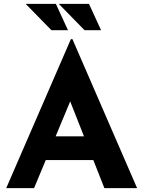

<svg xmlns="http://www.w3.org/2000/svg" viewBox="-20 -966 736 986"><path d="M12 0 344 -765H352L684 0H516L304 -538L409 -610L155 0ZM239 -266H460L511 -144H194ZM112 -946H267L329 -811H244ZM282 -946H437L499 -811H414Z"/></svg>

Font: Josefin Sans Thin
Style: Bold
Weight: 700
Version: Version 2.000